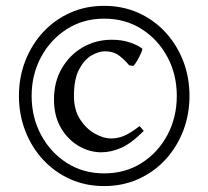

<svg xmlns="http://www.w3.org/2000/svg" viewBox="-20 -624 714 658"><path d="M336.9 13.7Q273.4 13.7 220.2 -10.3Q167 -34.2 127.7 -76.7Q88.4 -119.1 66.7 -175.3Q44.9 -231.4 44.9 -295.4Q44.9 -359.4 66.7 -415.3Q88.4 -471.2 127.7 -513.7Q167 -556.2 220.2 -580.1Q273.4 -604 336.9 -604Q400.4 -604 453.9 -580.1Q507.3 -556.2 546.6 -513.7Q585.9 -471.2 607.7 -415.3Q629.4 -359.4 629.4 -295.4Q629.4 -231.4 607.7 -175.3Q585.9 -119.1 546.6 -76.7Q507.3 -34.2 453.9 -10.3Q400.4 13.7 336.9 13.7ZM326.7 -102.1Q286.6 -102.1 249.5 -123.8Q212.4 -145.5 188.7 -186Q165 -226.6 165 -282.7Q165 -343.8 191.9 -389.9Q218.8 -436 263.7 -461.9Q308.6 -487.8 363.3 -487.8Q396.5 -487.8 423.6 -479Q450.7 -470.2 467.3 -457.5Q469.2 -455.1 463.6 -442.4Q458 -429.7 450.2 -416.3Q442.4 -402.8 437 -397.9L422.4 -400.4Q408.2 -418 388.7 -433.1Q369.1 -448.2 339.4 -448.2Q318.4 -448.2 293.7 -434.1Q269 -419.9 251.2 -386.5Q233.4 -353 233.4 -294.9Q233.4 -247.6 254.4 -215.1Q275.4 -182.6 305.2 -166Q335 -149.4 360.4 -149.4Q380.9 -149.4 401.9 -157.2Q422.9 -165 458.5 -191.9L472.7 -175.3Q429.7 -132.3 395 -117.2Q360.4 -102.1 326.7 -102.1ZM336.9 -29.8Q409.7 -29.8 465.8 -65.7Q522 -101.6 554 -161.9Q585.9 -222.2 585.9 -295.4Q585.9 -368.2 554 -428.2Q522 -488.3 465.8 -524.2Q409.7 -560.1 336.9 -560.1Q265.1 -560.1 209 -524.2Q152.8 -488.3 120.6 -428.2Q88.4 -368.2 88.4 -295.4Q88.4 -222.2 120.6 -161.9Q152.8 -101.6 209 -65.7Q265.1 -29.8 336.9 -29.8Z"/></svg>

Font: Namdhinggo
Style: Regular
Weight: 400
Designer: Victor Gaultney
Foundry: SIL International
Version: Version 3.001